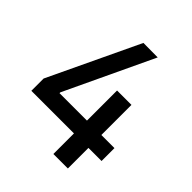

<svg xmlns="http://www.w3.org/2000/svg" viewBox="-200 -855 982 982"><g transform="rotate(45 291.0 -363.5)"><path d="M545.8 -242.2V-148.8H451V0H346.2V-148.8H38V-237.6L270.2 -727.3L374.3 -726.6L148.4 -247.9V-242.2H346.9V-459.9H451V-242.2Z"/></g></svg>

Font: TID UI Medium
Style: Regular
Weight: 500
Designer: The TID Project Authors
Foundry: Bakken & Bæck
Version: Version 1.001;hotconv 1.0.109;makeotfexe 2.5.65596